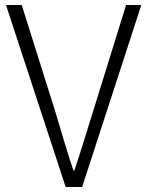

<svg xmlns="http://www.w3.org/2000/svg" viewBox="-20 -749 590 769"><path d="M243 0 4 -729H67L199 -310Q219 -244 235.5 -188Q252 -132 274 -66H278Q300 -132 317 -188Q334 -244 355 -310L485 -729H546L309 0Z"/></svg>

Font: Noto Sans KR Thin Light
Style: Regular
Weight: 300
Version: Version 2.004-H2;hotconv 1.0.118;makeotfexe 2.5.65603